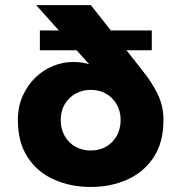

<svg xmlns="http://www.w3.org/2000/svg" viewBox="-20 -717 709 752"><path d="M452.5 -246.7Q452.5 -211.5 436.8 -184.2Q421.2 -156.8 395 -142.2Q368.8 -127.5 335.2 -127.5Q302.3 -127.5 275.8 -142.2Q249.2 -156.8 233.5 -184.2Q217.8 -211.5 217.8 -246.7Q217.8 -282.2 233.5 -308.7Q249.2 -335.3 275.8 -350.2Q302.3 -365 335.2 -365Q368.8 -365 395 -350.2Q421.2 -335.3 436.8 -308.7Q452.5 -282.2 452.5 -246.7ZM336 -696.8H121.8L348.3 -444.2L384.3 -428.8Q355.8 -456 329.8 -465.1Q303.8 -474.2 265.7 -474.2Q227 -474.2 188.4 -458.8Q149.8 -443.3 118.8 -413.4Q87.8 -383.5 68.9 -341.3Q50 -299 50 -246.7Q50 -159.5 88.3 -101Q126.5 -42.5 191.8 -13.6Q257 15.3 335.2 15.3Q413.8 15.3 478.5 -13.6Q543.2 -42.5 581.8 -101Q620.3 -159.5 620.3 -246.7Q620.3 -303.2 596.5 -350.6Q572.7 -398 538.3 -440.3ZM136.2 -520H574.5V-597.8H136.2Z"/></svg>

Font: Jost* Book
Style: Regular
Weight: 400
Version: Version 3.000